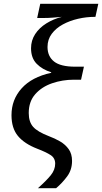

<svg xmlns="http://www.w3.org/2000/svg" viewBox="-20 -780 533 1002"><path d="M178 202Q222 163 245 134.5Q268 106 268 74Q268 45 244.5 29.5Q221 14 174 -4Q107 -30 73.5 -70.5Q40 -111 40 -179Q40 -260 93 -319Q146 -378 247 -400V-403Q201 -417 171.5 -447Q142 -477 142 -528Q142 -569 163.5 -602Q185 -635 222 -658Q259 -681 303 -692Q278 -690 256 -688Q234 -686 202 -686H174L190 -760H493L478 -692H474Q431 -692 387.5 -682Q344 -672 308 -652.5Q272 -633 250 -603.5Q228 -574 228 -535Q228 -486 262 -459Q296 -432 372 -432H418L403 -364H365Q306 -364 252 -345.5Q198 -327 164 -288.5Q130 -250 130 -190Q130 -144 153 -118Q176 -92 236 -69Q266 -58 293.5 -42Q321 -26 338.5 -1.5Q356 23 356 60Q356 106 330.5 140.5Q305 175 273 202Z"/></svg>

Font: Noto Sans IKEA
Style: Italic
Weight: 400
Italic angle: -12°
Designer: Monotype Design Team
Foundry: Monotype Imaging Inc.
Version: Version 2.001